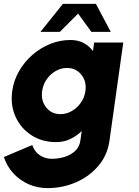

<svg xmlns="http://www.w3.org/2000/svg" viewBox="-68 -719 715 989"><path d="M417 -500H567L496 5Q485.5 81 438.2 136Q391 191 322.2 220.5Q253.5 250 177.5 250Q124.5 250 79 229.8Q33.5 209.5 0.5 173.5Q-32.5 137.5 -48 90L98 28Q109 61.5 136.5 80.2Q164 99 199 99Q233.5 99 265.5 89Q297.5 79 319.5 58.2Q341.5 37.5 346 5L353 -44Q327 -18.5 294 -2.8Q261 13 221 13Q148.5 13 93.8 -22.5Q39 -58 12 -117.8Q-15 -177.5 -5 -250Q2.5 -304.5 29.8 -352Q57 -399.5 98.2 -435.8Q139.5 -472 190 -492.5Q240.5 -513 295 -513Q335 -513 363.5 -497.2Q392 -481.5 411 -456ZM243 -131Q274 -131 301.8 -147Q329.5 -163 348.5 -190Q367.5 -217 372 -250Q379 -299.5 351 -334.2Q323 -369 276.5 -369Q246 -369 218.5 -353Q191 -337 172.2 -310Q153.5 -283 149 -250Q142 -200.5 169.8 -165.8Q197.5 -131 243 -131ZM426 -699 502.5 -555H402.5L334.5 -649L240.5 -555H140.5L256 -699Z"/></svg>

Font: Urbanist Black
Style: Italic
Weight: 900
Italic angle: -8°
Designer: Corey Hu
Foundry: Corey Hu
Version: Version 1.330; ttfautohint (v1.8.4.7-5d5b)